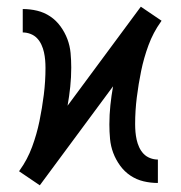

<svg xmlns="http://www.w3.org/2000/svg" viewBox="-20 -547 540 574"><path d="M99 7 37 -35 39 -38Q62 -70 76 -108Q90 -146 98 -185Q106 -224 111 -264Q116 -304 116 -344Q116 -356 115 -367.5Q114 -379 111.5 -390.5Q109 -402 104 -413Q99 -424 91 -432.5Q83 -441 71.5 -445.5Q60 -450 48 -450V-520Q70 -520 91 -515Q112 -510 130 -498Q148 -486 161 -468Q174 -450 181.5 -430Q189 -410 191 -388.5Q193 -367 193 -345Q193 -316 190 -287.5Q187 -259 182 -231L401 -527L463 -485L461 -482Q438 -450 424 -412Q410 -374 402 -335Q394 -296 389 -256Q384 -216 384 -176Q384 -164 385 -152.5Q386 -141 388.5 -129.5Q391 -118 396 -107Q401 -96 409 -87.5Q417 -79 428.5 -74.5Q440 -70 452 -70V0Q430 0 409 -5Q388 -10 370 -22Q352 -34 339 -52Q326 -70 318.5 -90Q311 -110 309 -131.5Q307 -153 307 -175Q307 -204 310 -232.5Q313 -261 318 -289Z"/></svg>

Font: Iosevka MaddieWtf
Style: Regular
Weight: 400
Monospace: yes
Designer: Belleve Invis
Foundry: Belleve Invis
Version: Version 31.3.0; ttfautohint (v1.8.3)